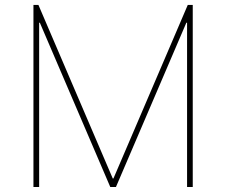

<svg xmlns="http://www.w3.org/2000/svg" viewBox="-20 -747 904 767"><path d="M750 0H727.3V-656.2H724.4L443.2 0H420.5L139.2 -656.2H136.4V0H113.6V-727.3H133.5L430.4 -34.1H433.2L730.1 -727.3H750Z"/></svg>

Font: Linik Sans Thin
Style: Regular
Weight: 100
Designer: Fonts by Rasmus Andersson / Changes by Cristiano Sobral with parts from Marc Monis
Foundry: rsms
Version: Version 3.020; ttfautohint (v1.6)